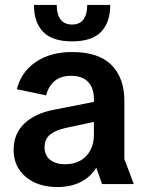

<svg xmlns="http://www.w3.org/2000/svg" viewBox="-20 -743 581 775"><path d="M212 12Q133 12 84 -29Q35 -70 35 -138Q35 -204 79.5 -245.5Q124 -287 203 -301L406 -341V-261L247 -227Q205 -218 182.5 -200Q160 -182 160 -148Q160 -116 182.5 -98Q205 -80 243 -80Q278 -80 304 -94.5Q330 -109 344.5 -136Q359 -163 359 -197V-344Q359 -388 335.5 -412.5Q312 -437 267 -437Q226 -437 201 -416.5Q176 -396 166 -358L48 -383Q65 -452 124 -492.5Q183 -533 271 -533Q378 -533 430 -480.5Q482 -428 482 -336V-101L520 0H392L369 -65H368Q345 -28 305 -8Q265 12 212 12ZM271 -576Q191 -576 154 -614.5Q117 -653 117 -723H209Q209 -685 224.5 -664.5Q240 -644 271 -644Q302 -644 317 -664.5Q332 -685 332 -723H425Q425 -653 388 -614.5Q351 -576 271 -576Z"/></svg>

Font: TikTok Sans 24pt SemiBold
Style: Regular
Weight: 600
Version: Version 4.000